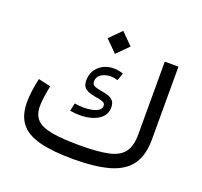

<svg xmlns="http://www.w3.org/2000/svg" viewBox="-125 -865 1061 1007"><g transform="rotate(20 406.0 -361.0)"><path d="M333.6 -657.9 397.6 -593.7 461.9 -657.9 397.6 -722ZM334.5 -228.3Q373.2 -228.3 405.4 -238.9Q437.5 -249.4 456.7 -270.2Q475.9 -291.1 475.9 -322.5Q475.9 -345.9 465.5 -358.5Q455.1 -371.2 438 -377Q420.8 -382.8 400.6 -385.9Q374.4 -390.2 359.2 -396.1Q343.9 -402.1 343.9 -420.4Q343.9 -446.9 366 -461.1Q388.1 -475.3 417.2 -475.3Q436.9 -475.3 457.6 -469.1L472.3 -510.9Q445.1 -520.1 418.6 -520.1Q371 -520.1 337.4 -490.3Q303.9 -460.5 303.9 -410.6Q303.9 -388 314 -375.4Q324.2 -362.9 341 -356.8Q357.9 -350.7 378.1 -347.1Q403.6 -343.2 419.5 -337.8Q435.3 -332.5 435.3 -317Q435.3 -300.6 420.9 -291Q406.5 -281.3 384.7 -277Q362.8 -272.7 340.1 -272.7Q327.4 -272.7 314.2 -273.9Q300.9 -275.1 288.8 -277.4L279.1 -233.1Q308.6 -228.3 334.5 -228.3ZM388.4 -79.5Q288.1 -79.5 229.8 -90.5Q171.5 -101.5 146.6 -127.9Q121.6 -154.3 121.6 -201.2Q121.6 -222.8 126.2 -256.5Q130.9 -290.1 137.1 -317.7L68.3 -333.2Q60.4 -300.3 55.6 -264.3Q50.7 -228.3 50.7 -199Q50.7 -126.1 84.1 -82.4Q117.5 -38.7 190 -19.4Q262.6 0 379.7 0Q502.1 0 580.4 -22.4Q658.7 -44.9 696.2 -97.1Q733.7 -149.3 733.7 -238.6V-644.7H657.3V-238.6Q657.3 -173.8 631.5 -139.3Q605.6 -104.8 546.8 -92.2Q488 -79.5 388.4 -79.5Z"/></g></svg>

Font: Estedad-FD VF
Style: Regular
Weight: 100
Designer: Amin Abedi
Version: Version 7.3